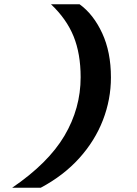

<svg xmlns="http://www.w3.org/2000/svg" viewBox="-20 -770 640 900"><path d="M353 -750Q418 -703 459 -614.5Q500 -526 500 -407Q500 -304 462.5 -207Q425 -110 351.5 -28.5Q278 53 171 110H37Q206 -5 282 -133.5Q358 -262 358 -408Q358 -518 325 -599.5Q292 -681 219 -750Z"/></svg>

Font: Geist Mono
Style: Bold Italic
Weight: 700
Italic angle: -12°
Monospace: yes
Designer: Basement.studio, Andrés Briganti, Mateo Zaragoza
Foundry: Basement.studio, Vercel, Andrés Briganti, Guido Ferreyra, Mateo Zaragoza
Version: Version 1.500; ttfautohint (v1.8.4.7-5d5b)